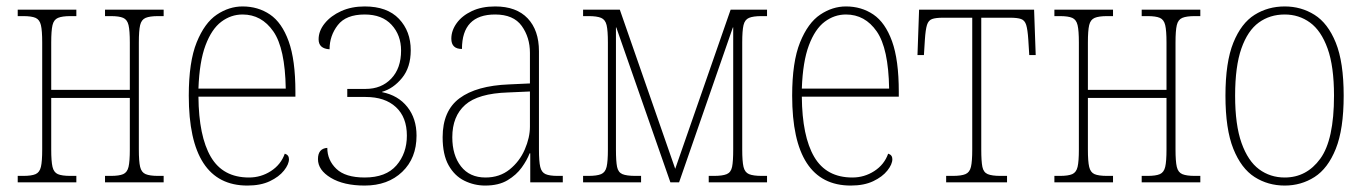

<svg xmlns="http://www.w3.org/2000/svg" viewBox="-20 -566 4234 596"><path d="M35 0V-20H52Q78 -20 90.5 -25.5Q103 -31 107 -48Q111 -65 111 -102V-434Q111 -471 107 -488Q103 -505 90.5 -510.5Q78 -516 52 -516H35V-536H217V-516H199Q173 -516 160 -510.5Q147 -505 143 -488Q139 -471 139 -434V-287H383V-434Q383 -471 379 -488Q375 -505 362.5 -510.5Q350 -516 324 -516H306V-536H488V-516H471Q445 -516 432 -510.5Q419 -505 415 -488Q411 -471 411 -434V-102Q411 -65 415 -48Q419 -31 432 -25.5Q445 -20 471 -20H488V0H306V-20H324Q350 -20 362.5 -25.5Q375 -31 379 -48Q383 -65 383 -102V-262H139V-102Q139 -65 143 -48Q147 -31 159.5 -25.5Q172 -20 199 -20H217V0Z M748 10Q566 10 566 -269Q566 -374 590.5 -434.5Q615 -495 653 -520.5Q691 -546 733 -546Q781 -546 818 -521Q855 -496 876 -438Q897 -380 897 -281V-266H596Q597 -143 634.5 -79Q672 -15 753 -15Q790 -15 821 -35Q852 -55 864 -89Q877 -85 877 -72Q877 -56 861.5 -36.5Q846 -17 817.5 -3.5Q789 10 748 10ZM867 -291Q865 -416 828.5 -468.5Q792 -521 733 -521Q697 -521 667 -498.5Q637 -476 618 -425.5Q599 -375 596 -291Z M1112 10Q1047 10 1007 -14Q967 -38 967 -72Q967 -105 996 -107Q996 -69 1024 -42Q1052 -15 1112 -15Q1178 -15 1210.5 -52.5Q1243 -90 1243 -145Q1243 -202 1209 -233.5Q1175 -265 1115 -265H1058V-290H1115Q1164 -290 1194.5 -322Q1225 -354 1225 -409Q1225 -457 1195.5 -489Q1166 -521 1112 -521Q1054 -521 1028.5 -488Q1003 -455 1003 -413Q969 -415 969 -444Q969 -470 988 -493.5Q1007 -517 1039 -531.5Q1071 -546 1112 -546Q1182 -546 1218.5 -507.5Q1255 -469 1255 -410Q1255 -357 1228 -324Q1201 -291 1166 -281V-280Q1216 -270 1244.5 -234Q1273 -198 1273 -145Q1273 -75 1228.5 -32.5Q1184 10 1112 10Z M1486 10Q1452 10 1421.5 -5Q1391 -20 1372.5 -53Q1354 -86 1354 -140Q1354 -222 1406.5 -261Q1459 -300 1560 -304L1625 -307V-402Q1625 -450 1599.5 -485.5Q1574 -521 1517 -521Q1414 -521 1414 -414Q1381 -414 1381 -446Q1381 -471 1397.5 -494Q1414 -517 1444.5 -531.5Q1475 -546 1517 -546Q1583 -546 1618 -509Q1653 -472 1653 -407V-102Q1653 -65 1657 -48Q1661 -31 1673.5 -25.5Q1686 -20 1711 -20H1727V0H1626V-90H1624Q1616 -69 1599.5 -46Q1583 -23 1555.5 -6.5Q1528 10 1486 10ZM1487 -15Q1531 -15 1562 -40Q1593 -65 1609 -102Q1625 -139 1625 -173V-282L1557 -279Q1464 -276 1424 -240.5Q1384 -205 1384 -140Q1384 -84 1411 -49.5Q1438 -15 1487 -15Z M1790 0V-20H1806Q1833 -20 1846 -25.5Q1859 -31 1863 -48Q1867 -65 1867 -102V-434Q1867 -471 1863 -488Q1859 -505 1846 -510.5Q1833 -516 1807 -516H1790V-536H1904L2076 -42L2248 -536H2361V-516H2344Q2318 -516 2305 -510.5Q2292 -505 2288 -488Q2284 -471 2284 -434V-102Q2284 -65 2288 -48Q2292 -31 2305 -25.5Q2318 -20 2345 -20H2361V0H2180V-20H2196Q2223 -20 2236 -25.5Q2249 -31 2252.5 -48Q2256 -65 2256 -102V-481H2255L2088 0H2061L1893 -481H1892V-102Q1892 -65 1895.5 -48Q1899 -31 1912 -25.5Q1925 -20 1953 -20H1970V0Z M2621 10Q2439 10 2439 -269Q2439 -374 2463.5 -434.5Q2488 -495 2526 -520.5Q2564 -546 2606 -546Q2654 -546 2691 -521Q2728 -496 2749 -438Q2770 -380 2770 -281V-266H2469Q2470 -143 2507.5 -79Q2545 -15 2626 -15Q2663 -15 2694 -35Q2725 -55 2737 -89Q2750 -85 2750 -72Q2750 -56 2734.5 -36.5Q2719 -17 2690.5 -3.5Q2662 10 2621 10ZM2740 -291Q2738 -416 2701.5 -468.5Q2665 -521 2606 -521Q2570 -521 2540 -498.5Q2510 -476 2491 -425.5Q2472 -375 2469 -291Z M2917 0V-20H2937Q2964 -20 2977 -25.5Q2990 -31 2994 -48Q2998 -65 2998 -102V-511H2907Q2885 -511 2873.5 -507Q2862 -503 2857.5 -488.5Q2853 -474 2851 -443L2848 -395H2828L2833 -536H3190L3195 -395H3175L3172 -443Q3170 -474 3165.5 -488.5Q3161 -503 3149.5 -507Q3138 -511 3116 -511H3026V-102Q3026 -65 3029.5 -48Q3033 -31 3046 -25.5Q3059 -20 3086 -20H3106V0Z M3253 0V-20H3270Q3296 -20 3308.5 -25.5Q3321 -31 3325 -48Q3329 -65 3329 -102V-434Q3329 -471 3325 -488Q3321 -505 3308.5 -510.5Q3296 -516 3270 -516H3253V-536H3435V-516H3417Q3391 -516 3378 -510.5Q3365 -505 3361 -488Q3357 -471 3357 -434V-287H3601V-434Q3601 -471 3597 -488Q3593 -505 3580.5 -510.5Q3568 -516 3542 -516H3524V-536H3706V-516H3689Q3663 -516 3650 -510.5Q3637 -505 3633 -488Q3629 -471 3629 -434V-102Q3629 -65 3633 -48Q3637 -31 3650 -25.5Q3663 -20 3689 -20H3706V0H3524V-20H3542Q3568 -20 3580.5 -25.5Q3593 -31 3597 -48Q3601 -65 3601 -102V-262H3357V-102Q3357 -65 3361 -48Q3365 -31 3377.5 -25.5Q3390 -20 3417 -20H3435V0Z M3968 10Q3916 10 3874.5 -16.5Q3833 -43 3808.5 -104Q3784 -165 3784 -269Q3784 -373 3808.5 -433.5Q3833 -494 3874.5 -520Q3916 -546 3968 -546Q4019 -546 4060.5 -520Q4102 -494 4126.5 -433.5Q4151 -373 4151 -269Q4151 -165 4126.5 -104Q4102 -43 4060.5 -16.5Q4019 10 3968 10ZM3968 -15Q4036 -15 4078.5 -73.5Q4121 -132 4121 -269Q4121 -360 4101 -415.5Q4081 -471 4046.5 -496Q4012 -521 3968 -521Q3922 -521 3887.5 -496Q3853 -471 3833.5 -415.5Q3814 -360 3814 -269Q3814 -178 3834 -122Q3854 -66 3888.5 -40.5Q3923 -15 3968 -15Z"/></svg>

Font: Noto Serif Condensed Thin
Style: Regular
Weight: 100
Width: 3
Designer: Monotype Design Team
Foundry: Monotype Imaging Inc.
Version: Version 2.013; ttfautohint (v1.8.4.7-5d5b)